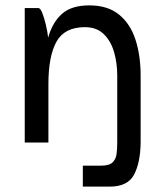

<svg xmlns="http://www.w3.org/2000/svg" viewBox="-20 -530 608 714"><path d="M72 0V-500H123Q130 -500 137.5 -481Q145 -462 151 -436Q157 -410 159 -390Q175 -447 210.5 -478.5Q246 -510 312 -510Q381 -510 423 -475.5Q465 -441 484 -382Q503 -323 503 -249V0Q502 75 478.5 119.5Q455 164 388 164H288V86H356Q386 86 398.5 74Q411 62 413.5 42.5Q416 23 416 -1V-249Q416 -296 404 -337Q392 -378 365.5 -403.5Q339 -429 296 -429Q220 -429 190 -375Q160 -321 160 -217V0Z"/></svg>

Font: Haskoy Medium
Style: Regular
Weight: 500
Designer: Ertekin Erdin
Foundry: Ertekin Erdin
Version: Version 1.500; ttfautohint (v1.8.3)